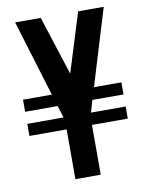

<svg xmlns="http://www.w3.org/2000/svg" viewBox="-79 -738 597 794"><g transform="rotate(-10 219.5 -341.0)"><path d="M172.9 0H279.3V-209H429.7V-259.8H284.2L298.8 -310.5H429.7V-361.3H314.5L412.1 -681.6H304.7L227.5 -433.6L147.5 -681.6H40L137.7 -361.3H16.6V-310.5H153.3L168.9 -259.8H16.6V-209H172.9Z"/></g></svg>

Font: Post No Bills Colombo
Style: Bold
Weight: 700
Designer: Kosala Senevirathne, Siva Puranthara, Lasantha Premarathna, Tharique Azeez
Foundry: Mooniak
Version: Version 1.220 ; ttfautohint (v1.6)